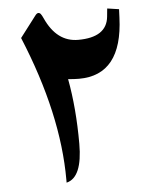

<svg xmlns="http://www.w3.org/2000/svg" viewBox="-52 -766 637 813"><g transform="rotate(-5 266.0 -360.0)"><path d="M242.7 -433.1Q266.1 -307.6 266.1 -156.7Q266.1 -13.2 198.2 2.9V-8.8Q198.2 -289.6 59.6 -624L127 -712.4Q134.3 -722.7 140.6 -723.1Q147 -723.6 151.6 -717.8Q156.2 -711.9 162.1 -698.7Q209 -595.2 299.8 -595.2Q421.4 -595.2 430.2 -682.1L433.6 -716.8L483.4 -709.5L481.9 -673.8Q472.7 -430.7 289.1 -430.7Q271 -430.7 242.7 -433.1Z"/></g></svg>

Font: Parastoo FD
Style: Bold-FD
Weight: 700
Foundry: Saber Rastikerdar (saber.rastikerdar@gmail.com)
Version: Version 2.0.1